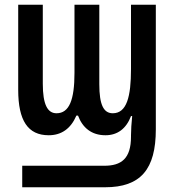

<svg xmlns="http://www.w3.org/2000/svg" viewBox="-20 -562 736 812"><path d="M74 230H424C575 230 639 154 639 -15V-542H534V-270C534 -153 516 -83 457 -83C418 -83 400 -119 400 -206V-542H295V-254C295 -140 273 -83 219 -83C181 -83 161 -120 161 -208V-542H57V-182C57 -52 98 10 186 10C239 10 279 -17 303 -73H310C329 -22 367 10 426 10C477 10 514 -18 534 -71H539C536 -42 534 -11 534 10V16C534 109 493 139 421 139H74Z"/></svg>

Font: Noto Sans Display Condensed Medium
Style: Regular
Weight: 500
Width: 3
Designer: Monotype Design Team
Foundry: Monotype Imaging Inc.
Version: Version 1.900